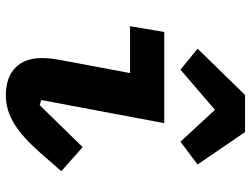

<svg xmlns="http://www.w3.org/2000/svg" viewBox="-118 -706 837 640"><g transform="rotate(90 300.0 -386.5)"><path d="M297.9 12.1C366.8 12.1 422.9 -27 490.1 -103L551.1 -172.9L470.9 -244L331 -100.9L313.9 -105.8L391 -516H87L67.8 -402H224.1L183.9 -187.9C176.1 -147 174 -130 174 -108C174 -35.2 215.9 12.1 297.9 12.1ZM142.8 -627.1 212.7 -570 346.6 -685 452.8 -570 528.8 -627.1 420.8 -785.2H296.9Z"/></g></svg>

Font: Margiela Mono Italic Bold It
Style: Regular
Weight: 700
Designer: Mike Abbink, Paul van der Laan, Pieter van Rosmalen
Foundry: Bold Monday
Version: Version 2.003 2021